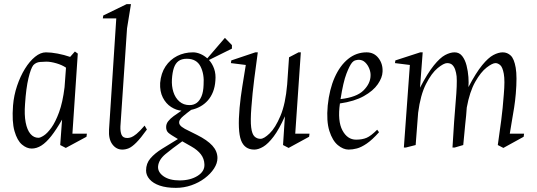

<svg xmlns="http://www.w3.org/2000/svg" viewBox="-20 -713 2594 928"><path d="M133 5Q109 5 86 -14.5Q63 -34 50 -79.5Q37 -125 43 -203Q47 -252 62.5 -298Q78 -344 100.5 -380.5Q123 -417 149.5 -438.5Q176 -460 202 -460Q227 -460 258.5 -454Q290 -448 319 -438L342 -464L356 -454L330 -67H400L398 -52L298 2L271 -12L280 -135Q252 -86 227.5 -55Q203 -24 180 -9.5Q157 5 133 5ZM166 -47Q175 -47 192 -58Q209 -69 228.5 -96Q248 -123 265.5 -170.5Q283 -218 292 -291L299 -386Q280 -399 252.5 -407Q225 -415 204 -415Q194 -415 174 -413.5Q154 -412 141 -398Q129 -383 117.5 -335Q106 -287 101 -210Q97 -158 104 -121.5Q111 -85 127 -66Q143 -47 166 -47Z M571 10Q542 10 523 -15.5Q504 -41 507 -87L542 -624H477L479 -638L592 -693H613L594 -576L562 -102Q561 -77 567.5 -61.5Q574 -46 595 -46Q604 -46 614 -49.5Q624 -53 639.5 -65.5Q655 -78 679 -106L690 -87Q660 -45 639 -24Q618 -3 602.5 3.5Q587 10 571 10Z M830 195Q784 195 752 184Q720 173 703 153.5Q686 134 686 111Q686 77 707 52.5Q728 28 763.5 6Q799 -16 840 -41Q804 -62 793.5 -71.5Q783 -81 783 -99Q783 -114 792.5 -126.5Q802 -139 819 -151.5Q836 -164 857 -178Q832 -180 807 -196Q782 -212 767 -241.5Q752 -271 754 -312Q758 -359 780 -392Q802 -425 836.5 -442.5Q871 -460 913 -460Q930 -460 948 -452.5Q966 -445 982 -431L1067 -530L1101 -495V-478L990 -423Q1006 -406 1015 -380.5Q1024 -355 1021 -323Q1019 -293 1009.5 -269Q1000 -245 984.5 -227.5Q969 -210 948.5 -198.5Q928 -187 904 -182Q886 -169 866.5 -152.5Q847 -136 846 -124Q845 -117 848.5 -111Q852 -105 858.5 -100Q865 -95 874 -90L932 -61Q982 -36 1006.5 -9Q1031 18 1031 51Q1031 76 1014.5 101.5Q998 127 969.5 148.5Q941 170 905 182.5Q869 195 830 195ZM848 159Q900 159 935 137Q970 115 968 81Q967 54 951 33Q935 12 905 -5Q894 -11 883 -17.5Q872 -24 861 -30Q812 5 779.5 32Q747 59 744 91Q742 119 770.5 139Q799 159 848 159ZM896 -205Q916 -205 930.5 -215.5Q945 -226 954 -247.5Q963 -269 964 -303Q968 -355 949 -392Q930 -429 883 -429Q858 -429 843 -418Q828 -407 820.5 -385Q813 -363 811 -330Q809 -297 818 -268.5Q827 -240 847 -222.5Q867 -205 896 -205Z M1209 10Q1162 10 1145 -35Q1128 -80 1138 -192Q1143 -245 1151 -294Q1159 -343 1168 -399L1096 -408L1098 -421L1214 -460H1226Q1218 -403 1209 -332.5Q1200 -262 1195 -194Q1190 -130 1194 -97.5Q1198 -65 1210 -53.5Q1222 -42 1239 -42Q1256 -42 1283.5 -68.5Q1311 -95 1335.5 -153Q1360 -211 1368 -305Q1370 -338 1372.5 -370.5Q1375 -403 1377 -436L1423 -460H1434L1407 -67H1476L1474 -52L1375 2L1348 -12L1357 -151Q1329 -88 1302.5 -53Q1276 -18 1252.5 -4Q1229 10 1209 10Z M1665 10Q1639 10 1613 -11.5Q1587 -33 1572 -80Q1557 -127 1564 -203Q1572 -281 1597.5 -338.5Q1623 -396 1662.5 -428Q1702 -460 1752 -460Q1788 -460 1809.5 -432Q1831 -404 1829 -366Q1828 -338 1806 -306Q1784 -274 1738.5 -248.5Q1693 -223 1623 -213Q1611 -128 1635 -83Q1659 -38 1701 -38Q1731 -38 1752 -47Q1773 -56 1803 -86L1812 -74Q1779 -37 1752.5 -19Q1726 -1 1705 4.5Q1684 10 1665 10ZM1626 -234Q1704 -243 1737 -276Q1770 -309 1771 -346Q1772 -363 1765 -381Q1758 -399 1745 -411.5Q1732 -424 1714 -424Q1707 -424 1698 -421.5Q1689 -419 1682 -411Q1670 -397 1654.5 -357Q1639 -317 1626 -234Z M1932 0 1961 -399 1889 -408 1891 -421 2011 -460H2023L2010 -289Q2047 -360 2077 -397Q2107 -434 2131.5 -447Q2156 -460 2177 -460Q2200 -460 2214 -442Q2228 -424 2235 -396.5Q2242 -369 2244 -340.5Q2246 -312 2244 -292Q2281 -362 2310.5 -398Q2340 -434 2364.5 -447Q2389 -460 2410 -460Q2432 -460 2448.5 -444.5Q2465 -429 2472.5 -386Q2480 -343 2473 -260Q2470 -225 2465 -193Q2460 -161 2454.5 -130.5Q2449 -100 2444 -67H2513L2511 -52L2413 2L2386 -12Q2395 -74 2402.5 -131Q2410 -188 2415 -256Q2421 -324 2415 -356.5Q2409 -389 2397.5 -398.5Q2386 -408 2375 -408Q2360 -408 2332 -386.5Q2304 -365 2277 -317.5Q2250 -270 2236 -193Q2235 -175 2233 -154.5Q2231 -134 2228.5 -111.5Q2226 -89 2224 -64Q2222 -39 2219 -12L2178 0H2167Q2175 -137 2182.5 -222Q2190 -307 2187 -344Q2185 -362 2180 -376.5Q2175 -391 2166 -399.5Q2157 -408 2141 -408Q2125 -408 2095.5 -384Q2066 -360 2039 -307Q2012 -254 2001 -168L1989 -12L1942 0Z"/></svg>

Font: Ancizar Serif Light
Style: Italic
Weight: 300
Italic angle: -4°
Designer: Cesar Puertas, Viviana Monsalve, Julian Moncada, Julian Prieto, Jose Castro, Felipe Aragon, Mariel Hernandez, Sara Alarc
Version: Version 8.100